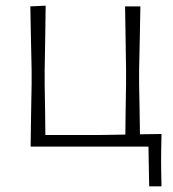

<svg xmlns="http://www.w3.org/2000/svg" viewBox="-20 -517 609 677"><path d="M506 140 503.5 0H88Q88.5 -56 89.5 -107.8Q90.5 -159.5 91.5 -220.5V-270.5Q90 -333 89 -386Q88 -439 87 -494.5L141 -497Q140.5 -440.5 139.5 -387Q138.5 -333.5 137.5 -270.5V-220.5Q138.5 -169.5 139 -127.2Q139.5 -85 140 -41H333Q375.5 -41.5 422 -42.5Q422.5 -86 423 -128Q423.5 -170 424.5 -220.5V-270.5Q423.5 -333 422.8 -386Q422 -439 421 -494.5H475Q474 -439 473 -386Q472 -333 470.5 -270.5V-220.5Q471.5 -171 472.2 -128.8Q473 -86.5 473.5 -43.5Q511.5 -44 549.5 -44.5Q549 -19 548.5 5Q548 29 548 51.5Q548 74 548.5 96Q549 118 549.5 140Z"/></svg>

Font: Commissioner Loud ExtraLight
Style: Regular
Weight: 200
Designer: Kostas Bartsokas
Foundry: Kostas Bartsokas
Version: Version 1.000; ttfautohint (v1.8.3)